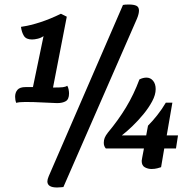

<svg xmlns="http://www.w3.org/2000/svg" viewBox="-20 -740 861 851"><path d="M233 91Q190 91 190 64Q190 55 196 41L525 -718Q529 -719 535 -719.5Q541 -720 551 -720Q573 -720 584.5 -714.5Q596 -709 596 -693Q596 -687 594 -678Q592 -669 587 -657L261 89Q259 89 250 90Q241 91 233 91ZM233 -283Q199 -284 165 -286Q131 -288 92 -288Q64 -288 52 -284Q47 -296 47 -311Q47 -330 57.5 -342Q68 -354 93 -354H126L173 -580Q162 -572 147.5 -568.5Q133 -565 122 -565Q96 -565 86 -581Q76 -597 73 -621Q156 -633 250 -679L276 -666L215 -352Q246 -352 258.5 -353.5Q271 -355 278 -360Q282 -354 284 -344Q286 -334 286 -326Q286 -300 271.5 -291.5Q257 -283 233 -283ZM449 -82Q440 -92 440 -107Q440 -119 444 -129Q448 -139 458 -152Q504 -207 538.5 -264Q573 -321 598 -388Q614 -396 629 -396Q647 -396 658.5 -382Q670 -368 670 -345Q670 -320 654.5 -291Q639 -262 615.5 -233.5Q592 -205 566.5 -180.5Q541 -156 520 -140H628L636 -183Q656 -203 677 -229.5Q698 -256 715 -285H744L719 -140H769L760 -82H708L694 1Q688 3 677 6Q666 9 651 9Q636 9 622 1.5Q608 -6 608 -27Q608 -30 609 -33.5Q610 -37 610 -40L618 -82Z"/></svg>

Font: Sansita Swashed Medium
Style: Regular
Weight: 500
Designer: Pablo Cosgaya
Foundry: Omnibus-Type
Version: Version 1.003; ttfautohint (v1.8.3)